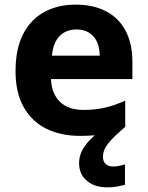

<svg xmlns="http://www.w3.org/2000/svg" viewBox="-20 -576 637 828"><path d="M424 101Q424 121 436 131.5Q448 142 467 142Q483 142 496.5 139Q510 136 519 133V221Q504 225 485.5 228.5Q467 232 443 232Q388 232 354.5 203.5Q321 175 321 127Q321 101 332.5 76.5Q344 52 367.5 27.5Q391 3 426 -21L520 -29Q480 5 459.5 27.5Q439 50 431.5 66.5Q424 83 424 101ZM306 -556Q382 -556 437 -527.5Q492 -499 521.5 -443.5Q551 -388 551 -308V-235H200Q202 -173 238 -137.5Q274 -102 341 -102Q392 -102 434 -112Q476 -122 520 -142V-29Q480 -9 435.5 0.5Q391 10 325 10Q244 10 181.5 -20Q119 -50 83 -112.5Q47 -175 47 -269Q47 -365 79.5 -428.5Q112 -492 170.5 -524Q229 -556 306 -556ZM310 -449Q265 -449 237 -420.5Q209 -392 204 -336H410Q410 -369 399 -394Q388 -419 365.5 -434Q343 -449 310 -449Z"/></svg>

Font: Noto Sans Lao
Style: Bold
Weight: 700
Designer: Monotype Design Team
Foundry: Monotype Imaging Inc.
Version: Version 2.003